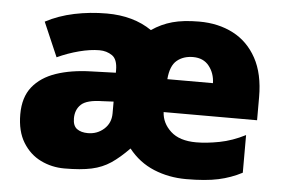

<svg xmlns="http://www.w3.org/2000/svg" viewBox="-45 -624 1025 696"><g transform="rotate(5 467.5 -276.5)"><path d="M653 -563Q723 -563 777 -535Q831 -507 862 -450.5Q893 -394 893 -309V-225H553Q555 -185 587 -155.5Q619 -126 680 -126Q718 -126 764.5 -135Q811 -144 858 -168V-31Q818 -10 772 0Q726 10 655 10Q592 10 537.5 -12.5Q483 -35 445 -83Q411 -48 380.5 -27.5Q350 -7 311 1.5Q272 10 212 10Q166 10 126 -9.5Q86 -29 61 -69.5Q36 -110 36 -172Q36 -234 66.5 -272Q97 -310 151.5 -328.5Q206 -347 279 -349L368 -352V-361Q368 -401 348 -414.5Q328 -428 302 -428Q269 -428 228.5 -417.5Q188 -407 149 -389L95 -514Q142 -539 199 -551Q256 -563 317 -563Q414 -563 481 -517Q516 -541 556 -552Q596 -563 653 -563ZM642 -433Q607 -433 583.5 -413.5Q560 -394 556 -345H722Q721 -381 700.5 -407Q680 -433 642 -433ZM328 -245Q272 -244 251.5 -225Q231 -206 231 -174Q231 -147 246 -136Q261 -125 286 -125Q320 -125 344.5 -147Q369 -169 369 -204V-247Z"/></g></svg>

Font: Noto Sans Oriya Blk
Style: Regular
Weight: 900
Designer: Amélie Bonet and Sol Matas
Foundry: Google LLC
Version: Version 2.006; ttfautohint (v1.8.4.7-5d5b)